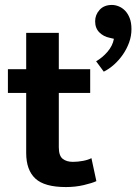

<svg xmlns="http://www.w3.org/2000/svg" viewBox="-20 -757 552 777"><path d="M345 -381H218V-161Q218 -127 233.5 -114.5Q249 -102 275 -102Q295 -102 316 -106Q337 -110 350 -117L370 -24Q353 -16 319 -8Q285 0 247 0Q160 0 123 -34.5Q86 -69 86 -138V-381H12V-477H86V-624H218V-477H345ZM424 -604Q399 -609 382 -626Q365 -643 365 -671Q365 -697 383 -717Q401 -737 433 -737Q446 -737 460 -731.5Q474 -726 485.5 -714.5Q497 -703 504.5 -684.5Q512 -666 512 -639Q512 -611 502.5 -585Q493 -559 477.5 -536.5Q462 -514 442 -496Q422 -478 400 -467L369 -509Q395 -524 415.5 -548Q436 -572 441 -600Z"/></svg>

Font: Ek Mukta
Style: Bold
Weight: 700
Designer: Girish Dalvi and Yashodeep Gholap
Foundry: Ek Type
Version: Version 2.538;PS 1.002;hotconv 16.6.51;makeotf.lib2.5.65220;